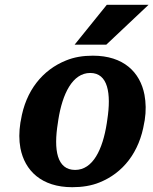

<svg xmlns="http://www.w3.org/2000/svg" viewBox="-20 -770 639 800"><path d="M65 -259C59 -220 59 -186 65 -153C83 -59 153 10 281 10C322 10 361 4 395 -10C492 -49 561 -135 581 -259L583 -269C589 -308 588 -342 582 -375C564 -469 495 -538 367 -538C326 -538 289 -532 255 -518C158 -479 87 -393 67 -269ZM221 -257 223 -271C240 -379 282 -466 356 -466C430 -466 444 -381 427 -271L425 -257C408 -147 367 -62 293 -62C217 -62 203 -146 221 -257ZM291 -584H423L599 -750H425Z"/></svg>

Font: Aerodynamic
Style: BdObl
Weight: 500
Designer: Google
Version: Version 2.000980; 2014